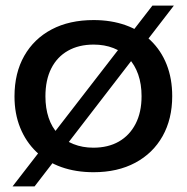

<svg xmlns="http://www.w3.org/2000/svg" viewBox="-20 -609 670 689"><path d="M316 9Q252 9 200 -9.5Q148 -28 110.5 -64Q73 -100 52.5 -150.5Q32 -201 32 -263Q32 -347 67 -408.5Q102 -470 165.5 -503.5Q229 -537 316 -537Q379 -537 431 -518.5Q483 -500 520.5 -464Q558 -428 578 -377.5Q598 -327 598 -264Q598 -182 563.5 -120.5Q529 -59 465.5 -25Q402 9 316 9ZM315 -79Q368 -79 406.5 -101Q445 -123 466.5 -164.5Q488 -206 488 -264Q488 -307 476 -341.5Q464 -376 441.5 -400Q419 -424 387 -436.5Q355 -449 316 -449Q263 -449 224 -427Q185 -405 164 -363.5Q143 -322 143 -263Q143 -221 154.5 -186.5Q166 -152 188.5 -128.5Q211 -105 243.5 -92Q276 -79 315 -79ZM25 60 527 -589H604L104 60Z"/></svg>

Font: Mona Sans SemiExpanded Medium
Style: Regular
Weight: 500
Width: 6
Designer: Deni Anggara
Foundry: GitHub
Version: Version 2.000